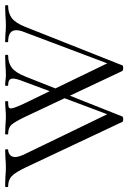

<svg xmlns="http://www.w3.org/2000/svg" viewBox="102 -616 511 766"><g transform="rotate(-90 358.0 -232.5)"><path d="M718 -456Q689 -456 669.5 -441.5Q650 -427 634 -387L481 -1Q480 3 470 3Q461 3 458 -1L277 -385Q256 -429 244 -442.5Q232 -456 207 -456Q205 -456 205 -462Q205 -468 207 -468L240 -467Q264 -465 275 -465Q291 -465 313 -467L336 -468Q338 -468 338 -462Q338 -456 336 -456Q320 -456 314.5 -454Q309 -452 309 -445Q309 -434 327 -395L491 -56L470 -11L614 -393Q621 -410 621 -424Q621 -456 575 -456Q573 -456 573 -462Q573 -468 575 -468L603 -467Q623 -465 641 -465Q658 -465 682 -467L718 -468Q721 -468 721 -462Q721 -456 718 -456ZM266 3Q256 3 255 -1L74 -385Q54 -427 39 -441.5Q24 -456 -2 -456Q-5 -456 -5 -462Q-5 -468 -2 -468L35 -467Q59 -465 71 -465Q89 -465 115 -467L144 -468Q146 -468 146 -462Q146 -456 144 -456Q133 -456 124 -449Q115 -442 115 -428Q115 -416 124 -395L288 -56L267 -11L359 -256L373 -243L277 -1Q276 3 266 3ZM428 -437Q428 -447 421.5 -451.5Q415 -456 401 -456Q399 -456 399 -462Q399 -468 401 -468Q410 -468 421.5 -466.5Q433 -465 443 -465Q460 -465 484 -467L520 -468Q523 -468 523 -462Q523 -456 520 -456Q491 -456 471.5 -441.5Q452 -427 436 -387L379 -243L365 -256L416 -393Q428 -423 428 -437Z"/></g></svg>

Font: Cormorant SC Light
Style: Regular
Weight: 300
Designer: Christian Thalmann (Catharsis Fonts)
Foundry: Catharsis Fonts
Version: Version 4.000